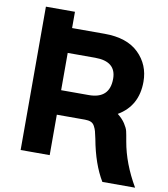

<svg xmlns="http://www.w3.org/2000/svg" viewBox="-95 -880 922 1055"><g transform="rotate(10 365.5 -352.5)"><path d="M237.3 -362.3H391.6Q507.8 -362.3 507.8 -473.6Q507.8 -570.3 390.6 -570.3H237.3ZM75.2 0V-799.8H237.3V-709H418.9Q543.9 -709 609.4 -645Q674.8 -581.1 674.8 -486.3Q674.8 -351.6 566.4 -288.1Q593.8 -266.6 608.9 -243.2Q624 -219.7 627.9 -203.6Q631.8 -187.5 638.7 -146.5Q659.2 -27.3 730.5 94.7H547.9Q494.1 5.9 468.8 -131.8Q462.9 -159.2 459.5 -172.4Q456.1 -185.5 448.2 -200.2Q440.4 -214.8 427.2 -220.2Q414.1 -225.6 394.5 -225.6H237.3V0Z"/></g></svg>

Font: Gothic A1 Black
Style: Regular
Weight: 900
Version: Version 2.50